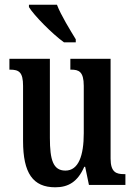

<svg xmlns="http://www.w3.org/2000/svg" viewBox="-20 -786 574 816"><path d="M252 -606H302V-619C279 -657 239 -721 222 -766H103V-756C124 -721 202 -642 252 -606ZM215 10C270 10 310 -13 338 -77H342L358 0H513V-46H507C475 -46 450 -53 450 -112V-536H279V-490H282C315 -490 336 -482 336 -421V-220C336 -125 314 -61 258 -61C206 -61 192 -106 192 -200V-536H20V-490H23C61 -490 78 -479 78 -421V-187C78 -50 120 10 215 10Z"/></svg>

Font: Noto Serif Sinhala ExtraCondensed SemiBold
Style: Regular
Weight: 600
Width: 2
Designer: Jelle Bosma - Monotype Design Team
Foundry: Monotype Imaging Inc.
Version: Version 2.007